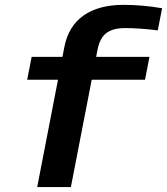

<svg xmlns="http://www.w3.org/2000/svg" viewBox="-20 -759 678 779"><path d="M352.1 -435.5 267.6 0H130.9L215.3 -435.5H90.3L108.4 -528.3H233.4L241.2 -568.8Q257.8 -653.3 319.3 -696.3Q380.9 -739.3 480.5 -739.3Q558.6 -739.3 637.7 -725.6L620.1 -635.7Q548.3 -645 486.3 -645Q438 -645 411.4 -624.8Q384.8 -604.5 375.5 -556.2L370.1 -528.3H586.4L568.4 -435.5Z"/></svg>

Font: Cousine
Style: Bold Italic
Weight: 700
Italic angle: -12°
Monospace: yes
Designer: Steve Matteson
Foundry: Ascender Corporation
Version: Version 1.20